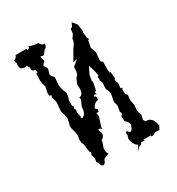

<svg xmlns="http://www.w3.org/2000/svg" viewBox="-153 -692 751 816"><g transform="rotate(-30 222.0 -283.5)"><path d="M111.8 -24.4 114.3 -40.5Q113.3 -49.3 108.9 -58.1L113.3 -71.8L108.4 -75.7Q105.5 -92.3 104.5 -106Q103.5 -119.6 98.1 -124L96.7 -141.1L100.1 -160.6Q99.1 -176.8 90.8 -204.1L91.3 -216.8Q95.2 -223.1 98.1 -246.1Q97.2 -262.2 88.9 -285.2L92.8 -326.2Q91.3 -342.8 84.5 -355.5L88.9 -364.3L79.6 -368.2L78.1 -377.4L85 -412.6Q78.6 -424.8 77.6 -442.9L78.6 -477.5L85.4 -476.6L84 -493.2H82Q68.4 -493.2 67.9 -503.4L67.4 -511.2Q67.4 -517.1 64.5 -517.1L62.5 -516.1L62 -527.3Q57.1 -523.9 49.8 -523.9Q40 -523.9 30.3 -531.7L27.3 -546.4L28.8 -555.2L24.4 -572.3Q37.6 -575.2 41.5 -588.9H95.7V-582L107.9 -586.9L107.4 -595.2Q122.1 -585.9 151.9 -584.5Q158.2 -568.8 172.4 -568.8H174.3Q171.4 -549.3 161.1 -548.3L146 -528.3Q137.2 -528.3 131.3 -531.7L130.9 -524.4Q131.8 -516.1 136.2 -508.3L121.6 -491.2Q121.6 -489.3 123.3 -486.6Q125 -483.9 127 -480.7Q128.9 -477.5 130.6 -474.6Q132.3 -471.7 132.3 -468.8L125.5 -446.3Q126 -436 139.6 -425.3L136.2 -387.2Q137.7 -364.7 148.9 -342.8Q148.4 -325.7 142.1 -308.1L141.6 -285.2L147.5 -273.9L142.6 -270.5L147.9 -258.3L146 -245.6Q147 -236.3 151.4 -225.6L147.9 -221.7L153.8 -215.3Q175.3 -222.7 175.3 -257.8L188 -286.1L186.5 -297.9Q207 -297.9 207 -332.5Q207 -338.4 206.5 -344.7L206.1 -351.1L219.2 -378.9Q231.4 -378.9 231.9 -421.4L259.8 -444.3L239.3 -439.5Q266.6 -489.7 277.8 -503.4Q285.2 -514.2 285.6 -527.8L297.9 -545.4L300.8 -569.3Q308.1 -569.3 310.5 -575.4Q313 -581.5 317.9 -590.3L331.5 -574.7L335.9 -567.4L340.8 -531.7H338.4L340.3 -503.9L347.2 -490.2L341.3 -491.2L334 -455.6L343.8 -429.2L340.3 -391.6Q341.3 -380.9 350.1 -378.9L349.1 -340.8L351.1 -323.7L355.5 -325.2L358.4 -289.6L353 -288.6L359.9 -266.6L357.4 -243.2L366.7 -242.2L361.3 -234.4L362.8 -212.9L370.6 -204.1L367.7 -180.7L373 -151.4L370.6 -130.4Q371.6 -115.2 377.9 -103L373 -79.6L379.4 -68.8H383.8Q414.6 -68.8 420.9 -24.4L411.6 -7.3L402.3 -8.8Q389.6 -8.8 377.4 -1H368.7L369.6 -5.9H332.5L335.9 -1H318.4Q316.4 9.8 303.2 9.8L286.6 27.3L302.7 1.5Q281.7 -10.7 278.8 -41L284.2 -58.1L281.7 -68.8L290 -73.2Q295.9 -63 302.2 -63Q311 -63 318.8 -87.9Q316.4 -105.5 302.7 -113.3L300.8 -141.1L308.6 -143.1Q308.6 -156.2 304.7 -157.7L309.6 -184.6Q309.1 -194.8 304.2 -206.5L311.5 -245.1Q311 -253.9 306.4 -262Q301.8 -270 301.3 -278.3L303.7 -298.8Q303.2 -307.6 296.9 -316.9L298.8 -321.3L297.9 -329.1L300.3 -336.9L303.2 -336.4L302.7 -342.8Q298.8 -367.2 289.1 -393.6L272 -359.4L267.6 -335L269.5 -322.8L262.2 -286.1L254.4 -285.2L257.3 -271Q252.9 -275.9 248.5 -275.9Q244.1 -275.9 242.2 -268.6H242.7Q250.5 -268.6 251 -258.8L250.5 -249Q231.9 -248.5 219.2 -223.6L229.5 -215.8L226.6 -203.1L215.8 -204.1L218.8 -187.5L203.6 -140.6L204.6 -132.3Q194.3 -140.6 191.4 -140.6Q188.5 -140.6 188.5 -135.7Q189.5 -127 194.3 -117.7Q193.8 -101.6 177.2 -92.3L176.8 -83.5L167.5 -58.1V-51.8Q168 -33.2 174.8 -28.8Q155.8 -22.9 147 -16.6L142.6 -4.9L133.3 3.9L122.1 -1L117.7 -17.1Z"/></g></svg>

Font: Truetypewriter PolyglOTT
Style: Regular
Weight: 400
Designer: Sergey Beatoff a.k.a. Sam_T
Version: Version 3.76